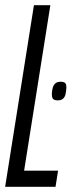

<svg xmlns="http://www.w3.org/2000/svg" viewBox="-28 -720 285 740"><path d="M172 -360.7Q172.7 -373.1 175.7 -383.1Q178.8 -393.1 185.8 -399Q192.9 -405 205.7 -405Q219.6 -405 224.2 -398.7Q228.8 -392.4 227.5 -377.8Q226.8 -365.7 224.2 -355.6Q221.7 -345.4 214.6 -339.3Q207.6 -333.2 194.8 -333.2Q180.5 -333.2 175.9 -339.5Q171.3 -345.8 172 -360.7ZM-8.2 0 102.8 -700H166.1L64.9 -62.1H195.8L186 0Z"/></svg>

Font: Georama
Style: Italic
Weight: 400
Width: 2
Italic angle: -9°
Designer: Jean-Baptiste Levee
Foundry: Production Type
Version: Version 1.000